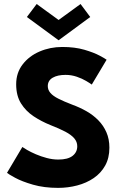

<svg xmlns="http://www.w3.org/2000/svg" viewBox="-20 -900 600 932"><path d="M282 -672Q343.5 -672 389.5 -658.5Q435.5 -645 463.5 -630Q491.5 -615 497.5 -610L425.5 -489.5Q417.5 -495.5 398.2 -507Q379 -518.5 352.8 -527.5Q326.5 -536.5 298 -536.5Q259.5 -536.5 235.8 -522.8Q212 -509 212 -482Q212 -463.5 224.8 -448.8Q237.5 -434 263.8 -420.8Q290 -407.5 330.5 -392Q367.5 -378.5 400 -360Q432.5 -341.5 457.2 -316.2Q482 -291 496.5 -258Q511 -225 511 -183Q511 -133 490.5 -96.2Q470 -59.5 434.8 -35.5Q399.5 -11.5 354.8 0.2Q310 12 262 12Q194 12 140.2 -3.5Q86.5 -19 53.5 -37Q20.5 -55 14 -61L88.5 -186.5Q94.5 -182 111.8 -172Q129 -162 154 -151.2Q179 -140.5 207.2 -133Q235.5 -125.5 263 -125.5Q309 -125.5 332 -143.2Q355 -161 355 -190Q355 -211.5 340.5 -228.5Q326 -245.5 297 -260.8Q268 -276 224.5 -293Q181 -310.5 143.2 -335.5Q105.5 -360.5 82 -398Q58.5 -435.5 58.5 -491Q58.5 -546.5 89.8 -587.2Q121 -628 172.2 -650Q223.5 -672 282 -672ZM264.5 -704.5 110.5 -817.5 158 -880.5 264.5 -803 371 -880.5 418 -817.5Z"/></svg>

Font: League Spartan Thin
Style: Bold
Weight: 700
Version: Version 2.002